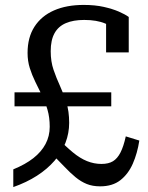

<svg xmlns="http://www.w3.org/2000/svg" viewBox="-20 -747 600 780"><path d="M34 13V-59Q83 -79 115.5 -104.5Q148 -130 165 -162Q182 -194 182 -232Q182 -270 173 -301Q164 -332 150.5 -359.5Q137 -387 123.5 -414.5Q110 -442 101 -470.5Q92 -499 92 -532Q92 -595 120 -638.5Q148 -682 199 -704.5Q250 -727 320 -727Q366 -727 401.5 -719Q437 -711 462.5 -700Q488 -689 503 -678V-534H411V-665Q422 -664 431.5 -659.5Q441 -655 448 -647.5Q455 -640 459.5 -632Q464 -624 465 -617Q442 -637 407.5 -651.5Q373 -666 322 -666Q278 -666 247.5 -653Q217 -640 201.5 -612Q186 -584 186 -539Q186 -497 197.5 -463.5Q209 -430 223.5 -398.5Q238 -367 249.5 -331Q261 -295 261 -248Q261 -206 246 -167Q231 -128 201.5 -94Q172 -60 130 -33Q88 -6 34 13ZM387 10Q356 10 332.5 0.5Q309 -9 287 -27Q265 -45 239.5 -72Q214 -99 180 -133Q179 -138 180.5 -145Q182 -152 186.5 -159.5Q191 -167 197.5 -174.5Q204 -182 213 -187Q247 -152 276 -128Q305 -104 333.5 -92.5Q362 -81 392 -81Q421 -81 439 -92Q457 -103 469.5 -127.5Q482 -152 491 -193L546 -176Q538 -124 519.5 -82Q501 -40 469 -15Q437 10 387 10ZM39 -372H432V-315H39Z"/></svg>

Font: Roboto Serif
Style: Regular
Weight: 400
Designer: Greg Gazdowicz
Foundry: Commercial Type
Version: Version 1.008